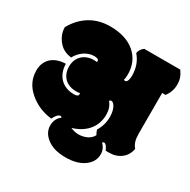

<svg xmlns="http://www.w3.org/2000/svg" viewBox="-181 -836 1156 1167"><g transform="rotate(30 397.5 -252.0)"><path d="M522.9 -49.8Q514.2 -64 508.8 -81.5Q538.6 -129.4 538.6 -186.5Q538.6 -226.1 524.4 -253.4Q511.7 -276.4 497.6 -276.4Q488.3 -276.4 485.4 -268.1Q512.7 -236.3 512.7 -188Q512.7 -124 475.3 -78.4Q438 -32.7 369.1 -12.2Q396 0.5 425.8 0.5Q456.5 0.5 483.2 -12.2Q509.8 -24.9 522.9 -49.8ZM628.9 3.9Q627 3.9 624.3 3.7Q621.6 3.4 618.2 2.9Q602.5 -34.7 586.4 -34.7Q579.6 -34.7 575.2 -27.8Q604 -0.5 604 38.1Q604 87.9 561 122.1Q511.7 161.1 426.8 161.1Q341.3 161.1 293.5 122.1Q250 87.4 250 39.1Q250 -9.3 285.6 -35.6Q282.7 -42.5 275.9 -42.5Q268.6 -42.5 262.2 -37.8Q255.9 -33.2 250.7 -26.6Q245.6 -20 241.5 -12.7Q237.3 -5.4 234.9 0Q144.5 -9.8 77.6 -66.9Q9.8 -124 9.8 -209Q9.8 -239.3 20.3 -262.5Q30.8 -285.6 48.8 -301Q66.9 -316.4 91.8 -324.5Q116.7 -332.5 145 -333Q145.5 -302.2 155 -277.3Q164.6 -252.4 181.9 -234.4Q199.2 -216.3 224.1 -206.5Q249 -196.8 279.8 -196.8Q309.6 -196.8 309.6 -213.4Q309.6 -217.3 308.1 -221.7Q297.4 -218.8 283.2 -218.8Q256.8 -218.8 235.8 -226.6Q214.8 -234.4 200.2 -249Q185.5 -263.7 177.7 -283.9Q169.9 -304.2 169.9 -329.1Q169.9 -353.5 178 -373.5Q186 -393.6 200.7 -407.7Q215.3 -421.9 235.6 -429.9Q255.9 -438 279.8 -438Q296.4 -438 302.7 -436.5Q304.2 -439.5 304.2 -442.9Q304.2 -460 272 -460Q253.4 -460 235.6 -453.9Q217.8 -447.8 202.4 -437.3Q187 -426.8 174.6 -412.6Q162.1 -398.4 153.8 -382.3Q94.2 -387.7 59.1 -434.1Q28.3 -475.1 28.3 -522.9Q66.4 -591.3 127 -628.2Q187.5 -665 266.1 -665Q377 -665 440.4 -610.4Q503.9 -555.7 503.9 -465.3Q503.9 -439 499 -425.8Q501 -424.8 503.2 -423.6Q505.4 -422.4 508.3 -422.4Q515.6 -422.4 519.8 -428.2Q523.9 -434.1 526.1 -441.9Q528.3 -449.7 529.1 -457.8Q529.8 -465.8 529.8 -470.7Q529.8 -549.8 482.9 -603Q485.8 -630.4 512.2 -649.9H765.1Q772.9 -638.2 778.6 -628.2Q784.2 -618.2 787.8 -607.7Q791.5 -597.2 793.2 -585.7Q794.9 -574.2 794.9 -560.1Q794.9 -513.7 765.1 -472.2H740.7V-188Q740.7 -155.8 747.1 -134.5Q753.4 -113.3 768.6 -95.2Q759.8 -48.3 725.3 -22.2Q690.9 3.9 639.6 3.9Z"/></g></svg>

Font: Modak sl
Style: Regular
Weight: 400
Designer: Sarang Kulkarni, Maithili Shingre, Noopur Datye
Foundry: Ek Type
Version: Version 1.036;PS Version 1.000;hotconv 1.0.79;makeotf.lib2.5